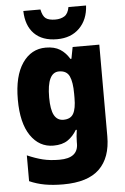

<svg xmlns="http://www.w3.org/2000/svg" viewBox="-65 -833 730 1119"><g transform="rotate(-5 299.5 -273.5)"><path d="M226 -563Q277 -563 309.5 -542.5Q342 -522 364 -485H370L383 -553H539V-17Q539 108 471 174Q403 240 259 240Q199 240 152 231.5Q105 223 62 204V53Q110 74 152.5 84.5Q195 95 250 95Q359 95 359 10V1Q359 -13 360.5 -32.5Q362 -52 365 -70H359Q338 -34 306 -12Q274 10 222 10Q139 10 88.5 -64Q38 -138 38 -275Q38 -413 89.5 -488Q141 -563 226 -563ZM291 -418Q221 -418 221 -272Q221 -200 239 -167.5Q257 -135 293 -135Q335 -135 351.5 -164.5Q368 -194 368 -256V-281Q368 -349 352 -383.5Q336 -418 291 -418ZM482 -787Q478 -705 428.5 -655.5Q379 -606 297 -606Q211 -606 164 -653.5Q117 -701 115 -787H215Q223 -747 241.5 -734Q260 -721 297 -721Q328 -721 350 -734.5Q372 -748 379 -787Z"/></g></svg>

Font: Noto Sans Myanmar SemiCondensed Black
Style: Regular
Weight: 900
Width: 4
Designer: Monotype Design Team
Foundry: Monotype Imaging Inc.
Version: Version 2.107; ttfautohint (v1.8.4.7-5d5b)